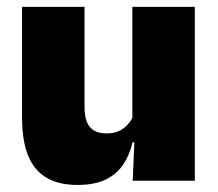

<svg xmlns="http://www.w3.org/2000/svg" viewBox="-20 -512 618 544"><path d="M42.5 -492.5H219.5V-209.5Q219.5 -186 225.2 -169Q231 -152 245 -143Q259 -134 283 -134Q302 -134 316.2 -140.5Q330.5 -147 340.8 -158Q351 -169 357 -182L384 -109H355.5Q348 -75 330.2 -47.5Q312.5 -20 281 -4Q249.5 12 199.5 12Q146 12 111 -9Q76 -30 59.2 -72.2Q42.5 -114.5 42.5 -179ZM355 -492.5H532V0H356L361.5 -126.5L355 -144.5Z"/></svg>

Font: Anek Malayalam ExtraBold
Style: Regular
Weight: 800
Version: Version 1.003